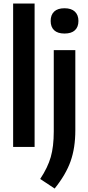

<svg xmlns="http://www.w3.org/2000/svg" viewBox="-20 -828 498 1082"><path d="M54 0V-808H175V0ZM206.5 180.5Q249 116.5 266 57.2Q283 -2 283 -87V-545.5H404.5V-93.5Q404.5 5 378 80.2Q351.5 155.5 288 234.5ZM265.5 -710Q265.5 -744 285.2 -762.8Q305 -781.5 343.5 -781.5Q382 -781.5 402 -762.5Q422 -743.5 422 -710Q422 -676 402.2 -657.5Q382.5 -639 343.5 -639Q305 -639 285.2 -657.5Q265.5 -676 265.5 -710Z"/></svg>

Font: Encode Sans Condensed SemiBold
Style: Regular
Weight: 600
Width: 3
Designer: Multiple Designers
Foundry: Impallari Type
Version: Version 2.000